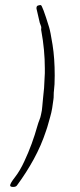

<svg xmlns="http://www.w3.org/2000/svg" viewBox="-20 -676 315 758"><path d="M32 62Q20 62 20 56Q20 48 39.5 23Q59 -2 76 -39Q92 -73 105 -108.5Q118 -144 128 -180Q131 -191 135.5 -202Q140 -213 142 -224Q146 -240 147 -256.5Q148 -273 150 -289Q155 -328 156 -368Q157 -378 157 -387Q157 -396 157 -406Q157 -442 153.5 -479.5Q150 -517 143 -555Q142 -558 142.5 -561Q143 -564 143 -567Q143 -571 140.5 -576.5Q138 -582 137 -586L125 -638Q124 -640 124 -644Q124 -652 129.5 -654Q135 -656 141 -656Q147 -656 174 -568Q179 -552 187.5 -499Q196 -446 196 -378Q196 -339 193 -318Q192 -312 192 -300.5Q192 -289 191 -284Q189 -267 186 -249Q183 -231 178 -214Q174 -201 170.5 -187.5Q167 -174 162 -160Q143 -102 113.5 -48Q84 6 47 56Q43 62 32 62Z"/></svg>

Font: Square Peg
Style: Regular
Weight: 400
Designer: Robert E. Leuschke
Foundry: Robert E. Leuschke
Version: Version 1.010; ttfautohint (v1.8.4.7-5d5b)